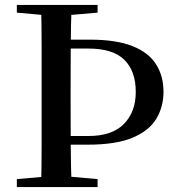

<svg xmlns="http://www.w3.org/2000/svg" viewBox="-20 -755 713 775"><path d="M209 -171V-206H337Q432 -206 480 -254.5Q528 -303 528 -384Q528 -468 482 -513.5Q436 -559 337 -559H209V-595H342Q449 -595 514.5 -569Q580 -543 610 -495.5Q640 -448 640 -384Q640 -325 611.5 -276.5Q583 -228 516 -199.5Q449 -171 333 -171ZM146 0Q148 -85 148 -170.5Q148 -256 148 -342V-393Q148 -479 148 -564.5Q148 -650 146 -735H269Q266 -651 265.5 -565.5Q265 -480 265 -394V-343Q265 -258 265.5 -172Q266 -86 269 0ZM192 -691 48 -704V-735H374V-704L223 -691ZM48 0V-32L195 -45H229L374 -32V0Z"/></svg>

Font: Noto Serif TC ExtraLight SemiBold
Style: Regular
Weight: 600
Version: Version 2.003-H1;hotconv 1.1.1;makeotfexe 2.6.0